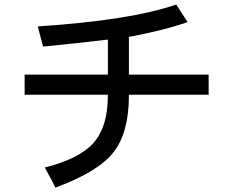

<svg xmlns="http://www.w3.org/2000/svg" viewBox="-20 -778 1040 856"><path d="M910.2 -355.5H554.7V-351.6Q554.7 -187.5 486.3 -99.6Q418 -11.7 226.6 58.6Q218.8 39.1 179.7 -31.2Q335.9 -70.3 398.4 -142.6Q460.9 -214.8 460.9 -351.6V-355.5H89.8V-445.3H460.9V-601.6Q332 -585.9 171.9 -570.3L148.4 -660.2Q562.5 -687.5 765.6 -757.8L816.4 -679.7Q718.8 -644.5 554.7 -613.3V-445.3H910.2Z"/></svg>

Font: WenQuanYi Micro Hei
Style: Regular
Weight: 400
Foundry: Ascender Corporation
Version: Version 0.2.0-beta